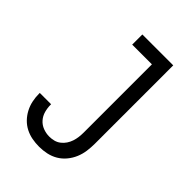

<svg xmlns="http://www.w3.org/2000/svg" viewBox="-218 -831 936 936"><g transform="rotate(45 250.0 -363.5)"><path d="M229 8Q204 8 180 3.5Q156 -1 134.5 -12Q113 -23 96 -40.5Q79 -58 67.5 -80Q56 -102 51 -126Q46 -150 46 -174V-180H124V-176Q124 -154 130 -132.5Q136 -111 150.5 -94.5Q165 -78 186 -70Q207 -62 229 -62Q245 -62 260.5 -66Q276 -70 289 -80Q302 -90 311 -103.5Q320 -117 325 -132Q330 -147 332 -163Q334 -179 334 -195V-665H198V-735H411V-195Q411 -169 407.5 -143.5Q404 -118 394 -94Q384 -70 367 -49.5Q350 -29 328 -16Q306 -3 280.5 2.5Q255 8 229 8Z"/></g></svg>

Font: Iosevka Custom
Style: Regular
Weight: 400
Monospace: yes
Designer: Belleve Invis
Foundry: Belleve Invis
Version: Version 32.5.0; ttfautohint (v1.8.4)